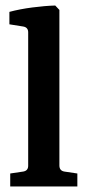

<svg xmlns="http://www.w3.org/2000/svg" viewBox="-20 -675 317 695"><path d="M195 -76Q195 -57 213 -54L260 -47V0H17V-47L64 -54Q82 -57 82 -75V-558Q82 -576 64 -579L14 -587V-632Q51 -642 97 -648Q143 -654 180 -655L195 -639Z"/></svg>

Font: Rasa SemiBold
Style: Regular
Weight: 600
Designer: Anna Giedrys (Yrsa+Rasa design), David Brezina (Yrsa art-direction, Rasa art-direction, design)
Foundry: Rosetta Type Foundry
Version: Version 2.004